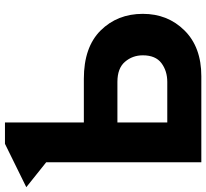

<svg xmlns="http://www.w3.org/2000/svg" viewBox="-73 -791 840 782"><g transform="rotate(-90 347.0 -400.0)"><path d="M-24.4 -712.9 152.3 -799.8H239.3V-478.5H417Q545.9 -478.5 613.8 -410.2Q681.6 -341.8 681.6 -238.3Q681.6 -136.7 613.8 -68.4Q545.9 0 427.7 0H77.1V-631.8ZM239.3 -138.7H404.3Q449.2 -138.7 481 -162.6Q512.7 -186.5 512.7 -238.3Q512.7 -280.3 486.3 -311Q460 -341.8 404.3 -341.8H239.3Z"/></g></svg>

Font: Gothic A1 Black
Style: Regular
Weight: 900
Version: Version 2.50